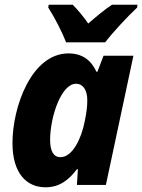

<svg xmlns="http://www.w3.org/2000/svg" viewBox="-20 -786 604 816"><path d="M261 -606H427C458 -647 523 -717 563 -754L564 -766H456C423 -744 391 -717 355 -686C336 -714 308 -747 289 -766H187L185 -754C211 -714 244 -650 261 -606ZM173 10C234 10 273 -22 307 -67H311L307 0H430L547 -549H420L394 -481H390C367 -531 329 -559 271 -559C114 -559 33 -332 33 -178C33 -47 95 10 173 10ZM237 -118C208 -118 193 -143 193 -191C193 -289 240 -430 303 -430C333 -430 351 -403 351 -360C351 -334 348 -308 340 -270C326 -197 288 -118 237 -118Z"/></svg>

Font: Noto Sans SemiCondensed ExtraBold
Style: Italic
Weight: 800
Width: 4
Italic angle: -12°
Designer: Monotype Design Team
Foundry: Monotype Imaging Inc.
Version: Version 2.013